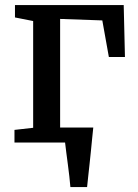

<svg xmlns="http://www.w3.org/2000/svg" viewBox="-20 -576 557 776"><path d="M264.5 180Q263 160.5 260.2 136.5Q257.5 112.5 254.2 88Q251 63.5 248 40.8Q245 18 243 0L198 -60.5H357Q355 -41 352.5 -16.8Q350 7.5 347.5 34Q345 60.5 342 86.8Q339 113 336.5 137Q334 161 332 180ZM38.5 0V-51L114 -59.5V-491L40.5 -505.5V-555.5H480L485 -345.5H420L393.5 -493.5L223 -499.5V-59.5L339.5 -51V0Z"/></svg>

Font: Merriweather Medium
Style: Regular
Weight: 500
Version: Version 2.100